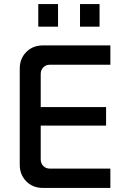

<svg xmlns="http://www.w3.org/2000/svg" viewBox="-20 -923 614 943"><path d="M191 0Q141 0 109 -32.5Q77 -65 77 -114V-586Q77 -635 109 -667.5Q141 -700 191 -700H522V-605H224Q205 -605 192.5 -592Q180 -579 180 -560V-140Q180 -121 192.5 -108Q205 -95 224 -95H522V0ZM128 -306V-397H501V-306ZM373 -792V-903H469V-792ZM168 -792V-903H265V-792Z"/></svg>

Font: SUSE Thin Medium
Style: Regular
Weight: 500
Version: Version 1.000